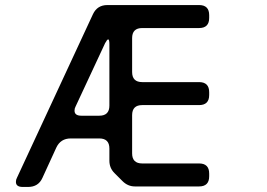

<svg xmlns="http://www.w3.org/2000/svg" viewBox="-20 -731 1056 760"><path d="M43 -11Q43 9 70 9H91Q132 9 148 -27L203 -147Q220 -183 260 -183H373Q413 -183 413 -143V-95Q413 -66 433 -46L465 -14Q486 7 514 7H768Q808 7 808 -33V-44Q808 -84 768 -84H543Q503 -84 503 -124V-275Q503 -315 543 -315H768Q808 -315 808 -355V-366Q808 -406 768 -406H543Q503 -406 503 -446V-580Q503 -620 543 -620H768Q808 -620 808 -660V-671Q808 -711 768 -711H405Q365 -711 348 -675L47 -27Q43 -20 43 -11ZM275 -293Q275 -302 279 -309L396 -560Q404 -575 408 -575Q413 -575 413 -556V-313Q413 -273 373 -273H302Q275 -273 275 -293Z"/></svg>

Font: WDXL Lubrifont JP N
Style: Regular
Weight: 400
Designer: [WDXL Lubrifont] Copyright 2020-2022 (c) NightFurySL2001, Skr-ZERO; [ZCOOL QingKe HuangYou] Copyright 2018-2022 (c) The 
Version: Version 2.001;hotconv 1.1.1;makeotfexe 2.6.0